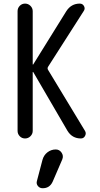

<svg xmlns="http://www.w3.org/2000/svg" viewBox="-20 -750 540 1040"><path d="M75.2 -41V-689.5Q75.2 -706.1 86.9 -718.3Q98.6 -730.5 115.7 -730.5Q132.8 -730.5 145 -718.3Q157.2 -706.1 157.2 -689.5V-401.4Q157.2 -400.4 158.2 -400.4Q160.2 -400.4 160.2 -401.4L339.8 -690.4Q366.2 -730.5 412.1 -730.5Q427.7 -730.5 435.1 -716.8Q442.4 -703.1 433.6 -690.4L241.2 -389.6Q234.4 -379.9 241.2 -370.1L440.4 -41Q448.2 -28.3 440.9 -14.2Q433.6 0 418 0Q371.1 0 345.7 -41L160.2 -359.4Q160.2 -360.4 158.2 -360.4Q157.2 -360.4 157.2 -359.4V-41Q157.2 -24.4 145 -12.2Q132.8 0 115.7 0Q98.6 0 86.9 -12.2Q75.2 -24.4 75.2 -41ZM210 116.2Q216.8 90.8 236.8 75.2Q256.8 59.6 282.2 59.6Q301.8 59.6 313.5 76.7Q325.2 93.8 317.4 113.3L265.6 233.4Q249 270.5 210 269.5Q195.3 269.5 185.5 257.8Q175.8 246.1 179.7 231.4Z"/></svg>

Font: Rounded-X Mgen+ 1m regular
Style: Regular
Weight: 400
Designer: [Source Han Sans]
Ryoko NISHIZUKA  (kana & ideographs); Paul D. Hunt (Latin, Greek & Cyrillic); Wenlong ZHANG  (bopomofo
Version: Version 1.059.20150602